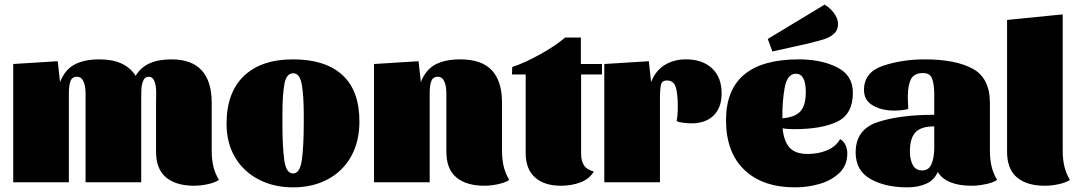

<svg xmlns="http://www.w3.org/2000/svg" viewBox="-20 -786 4646 828"><path d="M37 -510 229 -522 239 -432Q260 -486 302 -508Q344 -530 409 -530Q520 -530 565 -459Q606 -530 719 -530Q893 -530 893 -342V-134Q893 -99 900 -69Q907 -39 924 -10Q906 2 875 8.5Q844 15 817 15Q739 15 696 -21Q653 -57 653 -131V-346Q653 -352 653.5 -384Q654 -416 646 -435.5Q638 -455 622 -455Q605 -455 598 -438.5Q591 -422 590 -405Q589 -388 589 -351V0H349V-346Q349 -351 349 -383Q349 -415 340 -435Q331 -455 312 -455Q291 -455 284 -436Q277 -417 277 -385V-351V0H37Z M1530 -262Q1530 -176 1494.5 -112Q1459 -48 1394 -13Q1329 22 1244 22Q1161 22 1095.5 -12Q1030 -46 993.5 -108Q957 -170 957 -252Q957 -387 1032 -458.5Q1107 -530 1244 -530Q1382 -530 1456 -463Q1530 -396 1530 -262ZM1290 -257V-288Q1290 -373 1281.5 -421.5Q1273 -470 1244 -470Q1215 -470 1206.5 -423.5Q1198 -377 1198 -296V-246Q1198 -152 1206 -95Q1214 -38 1244 -38Q1274 -38 1282 -98Q1290 -158 1290 -257Z M1593 -510 1785 -522 1795 -432Q1816 -486 1858 -508Q1900 -530 1965 -530Q2057 -530 2101 -483Q2145 -436 2145 -342V-134Q2145 -99 2152 -69Q2159 -39 2176 -10Q2158 2 2127 8.5Q2096 15 2069 15Q1991 15 1948 -21Q1905 -57 1905 -131V-346Q1905 -351 1905 -383Q1905 -415 1896 -435Q1887 -455 1868 -455Q1847 -455 1840 -436Q1833 -417 1833 -385V-351V0H1593Z M2188 -465 2189 -497Q2241 -514 2308 -551Q2375 -588 2417 -624H2485V-510H2576V-465H2486V-124Q2486 -92 2498.5 -73Q2511 -54 2541 -46Q2520 -13 2482 1Q2444 15 2399 15Q2327 15 2287 -21Q2247 -57 2247 -126V-465Z M2826 -353V0H2586V-510L2778 -522L2788 -432Q2806 -480 2845.5 -505Q2885 -530 2938 -530Q3009 -530 3050.5 -491.5Q3092 -453 3092 -383Q3092 -322 3057.5 -288Q3023 -254 2961 -254Q2948 -254 2927 -256.5Q2906 -259 2898 -264Q2903 -287 2903 -330Q2903 -379 2894.5 -409Q2886 -439 2856 -439Q2835 -439 2830.5 -421Q2826 -403 2826 -353Z M3111 0ZM3634 -124Q3634 -74 3601 -41.5Q3568 -9 3516.5 6.5Q3465 22 3409 22Q3269 22 3190 -53.5Q3111 -129 3111 -268Q3111 -530 3425 -530Q3521 -530 3589.5 -496Q3658 -462 3658 -386Q3658 -294 3591 -261.5Q3524 -229 3404 -229Q3371 -229 3355 -233Q3360 -178 3384.5 -150Q3409 -122 3464 -122Q3508 -122 3546 -137.5Q3584 -153 3603 -186Q3618 -178 3626 -161Q3634 -144 3634 -124ZM3354 -276Q3408 -280 3431.5 -305.5Q3455 -331 3455 -389Q3455 -468 3412 -468Q3375 -468 3364 -408Q3353 -348 3354 -276ZM3536 -766Q3559 -753 3576.5 -729.5Q3594 -706 3594 -683Q3594 -656 3576.5 -640.5Q3559 -625 3537.5 -618Q3516 -611 3468 -599L3311 -564L3291 -618Z M3893 22Q3798 22 3734 -14Q3670 -50 3670 -129Q3670 -228 3765.5 -259.5Q3861 -291 4009 -291V-378Q4009 -421 4000 -446Q3991 -471 3961 -471Q3922 -471 3908.5 -444.5Q3895 -418 3895 -370Q3895 -351 3897 -317Q3889 -313 3869.5 -311Q3850 -309 3837 -309Q3783 -309 3744.5 -331Q3706 -353 3706 -398Q3706 -475 3788.5 -502.5Q3871 -530 3968 -530Q4101 -530 4175 -489.5Q4249 -449 4249 -342V-134Q4249 -99 4256 -69Q4263 -39 4280 -10Q4262 2 4229.5 8.5Q4197 15 4171 15Q4061 15 4024 -44Q4009 -9 3974 6.5Q3939 22 3893 22ZM4009 -148V-241Q3952 -241 3928 -215.5Q3904 -190 3904 -133Q3904 -98 3916.5 -74.5Q3929 -51 3957 -51Q3986 -51 3997.5 -79.5Q4009 -108 4009 -148Z M4563 -724V-134Q4563 -99 4570 -69Q4577 -39 4594 -10Q4576 2 4544.5 8.5Q4513 15 4486 15Q4408 15 4365.5 -21Q4323 -57 4323 -131V-700Z"/></svg>

Font: Sansita Black
Style: Regular
Weight: 900
Designer: Pablo Cosgaya
Foundry: Omnibus-Type
Version: Version 1.006; ttfautohint (v1.5)